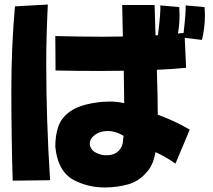

<svg xmlns="http://www.w3.org/2000/svg" viewBox="-20 -775 941 847"><path d="M449 -90Q501 -90 518 -132Q523 -145 525 -176Q489 -197 458 -197Q433 -197 416.5 -190Q400 -183 388 -170.5Q376 -158 376 -140Q379 -110 411 -98Q429 -90 449 -90ZM36 22Q30 -172 30 -379Q30 -567 46 -747L191 -755Q184 -615 184 -492Q184 -244 201 20ZM677 -620Q690 -728 687 -751L771 -744Q772 -725 772 -706Q772 -667 765 -627Q777 -628 790 -630Q801 -729 799 -751L882 -744Q884 -725 884 -706Q884 -654 871 -599L795 -608L801 -476Q741 -470 672 -467Q676 -343 676 -269Q749 -243 817 -203L754 -53Q714 -82 666 -104Q657 -53 635 -25Q598 23 548 37.5Q498 52 442 52Q368 52 305 19Q234 -20 224 -128Q224 -179 237.5 -217.5Q251 -256 289.5 -283.5Q328 -311 401 -322Q432 -327 465 -327Q496 -327 528 -320L526 -463L420 -462Q327 -462 225 -464L224 -616Q338 -613 438 -613L522 -614L519 -753H662L666 -619Q672 -619 677 -620Z"/></svg>

Font: KN Bobohei
Style: Bold
Weight: 700
Designer: Kingnam Type Foundry
Version: Version 1.710;March 18, 2023